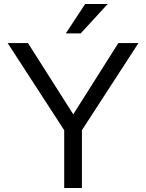

<svg xmlns="http://www.w3.org/2000/svg" viewBox="-20 -934 726 954"><path d="M299 -287 18 -720H119L344 -366L568 -720H668L387 -287V0H299ZM403 -914H515L381 -768H307Z"/></svg>

Font: Aspekta 400
Style: Regular
Weight: 400
Designer: Ivo Dolenc
Version: Version 2.000